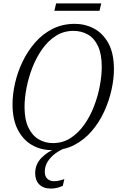

<svg xmlns="http://www.w3.org/2000/svg" viewBox="-20 -864 702 1119"><path d="M283 11Q218 11 166 -19Q114 -49 83.5 -108.5Q53 -168 53 -256Q53 -314 67.5 -378.5Q82 -443 111.5 -504.5Q141 -566 184.5 -616Q228 -666 286 -695.5Q344 -725 416 -725Q476 -725 528 -697.5Q580 -670 612 -611.5Q644 -553 644 -460Q644 -405 630 -341Q616 -277 587.5 -214.5Q559 -152 515.5 -101Q472 -50 414 -19.5Q356 11 283 11ZM288 -30Q346 -30 391.5 -59.5Q437 -89 471.5 -138Q506 -187 528.5 -246Q551 -305 562 -364.5Q573 -424 573 -474Q573 -548 551.5 -594.5Q530 -641 492.5 -662.5Q455 -684 408 -684Q351 -684 305.5 -655Q260 -626 225.5 -577Q191 -528 168.5 -469.5Q146 -411 134.5 -351.5Q123 -292 123 -241Q123 -167 145.5 -120.5Q168 -74 205.5 -52Q243 -30 288 -30ZM277 235Q233 235 209 211Q185 187 185 145Q185 93 222.5 55Q260 17 312 0H358Q331 10 304 29.5Q277 49 259 76Q241 103 241 137Q241 164 256 178Q271 192 295 192Q309 192 323 189Q337 186 355 180L346 219Q331 226 313.5 230.5Q296 235 277 235ZM297 -801 307 -844H570L560 -801Z"/></svg>

Font: Noto Serif SemiCondensed Light
Style: Italic
Weight: 300
Width: 4
Italic angle: -12°
Designer: Monotype Design Team
Foundry: Monotype Imaging Inc.
Version: Version 2.013; ttfautohint (v1.8.4.7-5d5b)